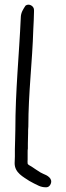

<svg xmlns="http://www.w3.org/2000/svg" viewBox="-20 -739 278 813"><path d="M42 -48C42 -7 79 10 104 27C118 35 130 41 145 48C154 52 164 54 173 54C184 55 192 48 195 39C204 16 179 3 163 -3L151 -9C138 -17 125 -26 113 -34C111 -36 97 -41 97 -47C96 -52 97 -58 97 -64V-95C97 -101 97 -105 98 -110V-132C98 -146 99 -158 99 -174C99 -184 99 -194 100 -203C100 -346 117 -477 121 -615C122 -641 124 -664 124 -690V-697C124 -714 102 -726 88 -715C79 -701 68 -686 68 -664C61 -506 45 -354 45 -190C45 -173 44 -160 44 -144C44 -132 43 -119 43 -107V-76C43 -66 42 -57 42 -48Z"/></svg>

Font: Scribbler
Style: Regular
Weight: 400
Designer: Mew Too
Foundry: Cannot Into Space Fonts
Version: Version 1.001